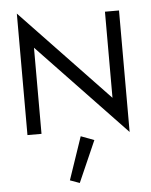

<svg xmlns="http://www.w3.org/2000/svg" viewBox="-66 -788 907 1157"><g transform="rotate(-5 387.5 -210.0)"><path d="M610 -700H695V35L165 -521V0H80V-735L610 -179ZM399 35 479 65 369 315 311 294Z"/></g></svg>

Font: Jost*
Style: Regular
Weight: 400
Version: Version 3.7